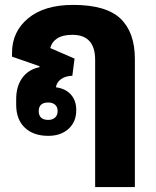

<svg xmlns="http://www.w3.org/2000/svg" viewBox="-20 -545 636 783"><path d="M368 218V-301Q368 -403 275 -403Q236 -403 213.5 -388.5Q191 -374 185 -349L284 -306L275 -236Q246 -235 228.5 -222Q211 -209 208 -189Q247 -184 269 -159.5Q291 -135 291 -96Q291 -48 259.5 -19.5Q228 9 177 9Q116 9 81 -24.5Q46 -58 46 -118V-141Q46 -193 71 -227.5Q96 -262 141 -271V-275L29 -314V-329Q29 -416 95 -470.5Q161 -525 278 -525Q413 -525 471.5 -469Q530 -413 530 -305V218ZM177 -56Q194 -56 204.5 -65.5Q215 -75 215 -92Q215 -109 204.5 -118Q194 -127 177 -127Q138 -127 138 -92Q138 -56 177 -56Z"/></svg>

Font: Noto Sans Thai Looped UI ExtraBold
Style: Regular
Weight: 800
Designer: Cadson Demak Team
Foundry: Cadson Demak Co., Ltd.
Version: Version 1.000